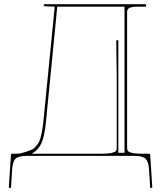

<svg xmlns="http://www.w3.org/2000/svg" viewBox="-20 -780 780 930"><path d="M687.5 -759.8V-747.6H647.9Q619.1 -747.6 607.4 -741.9Q595.7 -736.3 595.7 -722.7V-62.5Q595.7 -53.7 599.6 -48.6Q603.5 -43.5 620.8 -39.3Q638.2 -35.2 670.4 -35.2H702.6Q707.5 -35.2 707.5 -30.3L717.8 129.4L707.5 130.4L701.7 37.6Q699.2 2 684.8 -11.5Q670.4 -24.9 632.8 -24.9H107.4Q70.3 -24.9 55.9 -11.7Q41.5 1.5 39.1 37.6L33.2 130.4L22.5 129.4L33.2 -30.3Q33.2 -35.2 38.1 -35.2Q69.3 -35.2 76.7 -36.6Q95.7 -41.5 105.5 -44.4Q115.2 -47.4 128.7 -53Q142.1 -58.6 148.4 -65.2Q154.8 -71.8 162.8 -82.5Q170.9 -93.3 175 -107.9Q179.2 -122.6 183.1 -142.6Q187 -162.6 189.9 -189.9L245.1 -747.6L192.4 -750V-759.8ZM583 -747.6H257.3L202.6 -189.9Q195.8 -119.6 180.4 -85.9Q165 -52.2 132.8 -35.2H470.7Q502.9 -35.2 520.3 -39.3Q537.6 -43.5 541.5 -48.6Q545.4 -53.7 545.4 -62.5V-409.7L543 -585H553.2V-40H583Z"/></svg>

Font: ZnikomitNo25
Style: Regular
Weight: 100
Designer: gluk
Foundry: gluk
Version: Version 0.56